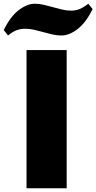

<svg xmlns="http://www.w3.org/2000/svg" viewBox="-84 -1008 516 1028"><path d="M58 -740H273V0H58ZM-64 -847Q-29 -919 16 -953.5Q61 -988 103 -988Q127 -988 151.5 -982Q176 -976 200 -969.5Q224 -963 248 -957Q272 -951 297 -951Q319 -951 339.5 -958.5Q360 -966 389 -988L412 -959Q376 -887 331.5 -852.5Q287 -818 245 -818Q221 -818 196.5 -823.5Q172 -829 148 -836Q124 -843 99.5 -848.5Q75 -854 51 -854Q28 -854 7 -847Q-14 -840 -41 -818Z"/></svg>

Font: Encode Sans Narrow
Style: Black
Weight: 900
Designer: Pablo Impallari, Andres Torresi
Foundry: Pablo Impallari, Andres Torresi
Version: Version 1.000; ttfautohint (v1.00) -l 8 -r 50 -G 200 -x 14 -